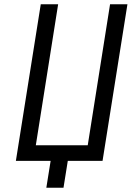

<svg xmlns="http://www.w3.org/2000/svg" viewBox="-20 -750 640 895"><path d="M196 125H276L296 0H458L574 -730H493L389 -73H147L251 -730H170L54 0H216Z"/></svg>

Font: JetBrains Mono Light
Style: Italic
Weight: 336
Italic angle: -9°
Monospace: yes
Designer: Philipp Nurullin, Konstantin Bulenkov
Foundry: JetBrains
Version: Version 2.305